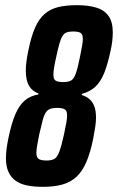

<svg xmlns="http://www.w3.org/2000/svg" viewBox="-20 -716 457 744"><path d="M146 8Q111 8 84.5 2.5Q58 -3 40 -16Q22 -29 12.5 -50.5Q3 -72 3 -102Q3 -120 5.5 -139.5Q8 -159 13 -183Q25 -240 40 -274.5Q55 -309 76.5 -327Q98 -345 129 -350V-354Q105 -362 92.5 -383.5Q80 -405 80 -442Q80 -458 82.5 -478Q85 -498 90 -521Q101 -575 116 -609Q131 -643 153 -662Q175 -681 205.5 -688.5Q236 -696 278 -696Q320 -696 351.5 -687Q383 -678 400 -655Q417 -632 417 -591Q417 -575 415 -557Q413 -539 408 -517Q397 -466 383.5 -432.5Q370 -399 349.5 -380Q329 -361 297 -352V-348Q315 -342 327 -331.5Q339 -321 345.5 -304Q352 -287 352 -260Q352 -244 349 -224Q346 -204 341 -178Q330 -124 314.5 -88Q299 -52 276.5 -31Q254 -10 222 -1Q190 8 146 8ZM161 -94Q180 -94 191 -100.5Q202 -107 210 -128.5Q218 -150 228 -195Q234 -223 237 -240.5Q240 -258 240 -269Q240 -281 236 -287Q232 -293 223.5 -295.5Q215 -298 201 -298Q186 -298 175.5 -294.5Q165 -291 158 -281Q151 -271 145.5 -250.5Q140 -230 132 -195Q127 -170 124 -152.5Q121 -135 121 -124Q121 -106 130 -100Q139 -94 161 -94ZM225 -398Q245 -398 255.5 -404Q266 -410 273.5 -430.5Q281 -451 290 -496Q295 -521 298 -538Q301 -555 301 -565Q301 -577 297.5 -583Q294 -589 285.5 -591.5Q277 -594 264 -594Q248 -594 238.5 -590.5Q229 -587 222.5 -577Q216 -567 210.5 -548Q205 -529 198 -496Q192 -470 189.5 -453.5Q187 -437 187 -426Q187 -415 190.5 -409Q194 -403 202.5 -400.5Q211 -398 225 -398Z"/></svg>

Font: Saira ExtraCondensed
Style: Bold Italic
Weight: 700
Width: 2
Italic angle: -12°
Designer: Hector Gatti with collaboration of the Omnibus-Type team
Foundry: Omnibus-Type
Version: Version 1.101